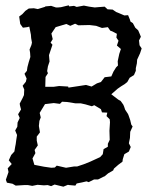

<svg xmlns="http://www.w3.org/2000/svg" viewBox="-20 -696 552 721"><path d="M101 2 85 -1H71L39 1L27 -6L6 -10L2 -21L12 -50L9 -64L24 -80L13 -94L22 -114L34 -127L37 -145L39 -155L41 -170L44 -189L37 -206L45 -220L46 -236L54 -253L48 -267L59 -285L55 -300L54 -307L65 -328L70 -339L71 -360L65 -374L77 -389L80 -401L72 -419L81 -430L83 -444L88 -463L94 -482L93 -498L91 -510L98 -527L100 -536L97 -553L96 -566L90 -596L82 -594L66 -592L56 -606L52 -634L64 -643L75 -655L88 -664L107 -665L122 -662L148 -670L151 -672L172 -674L190 -668H198L209 -669L238 -676L240 -672L258 -674L268 -670L295 -675L315 -671L336 -668L347 -669L373 -671L384 -661L403 -660L416 -651L426 -647L447 -638L461 -639L468 -622L470 -615L479 -609L488 -592L499 -582L505 -568L509 -558L502 -544L504 -526L512 -514L506 -496L495 -472L494 -458L490 -440V-430L483 -414L467 -404L458 -388L448 -380L435 -372L422 -363L398 -342L424 -322L433 -317L443 -303L446 -296L450 -284L460 -269L462 -265L469 -245L473 -228L478 -221L469 -201L468 -178L464 -158L471 -144L464 -127L447 -117L441 -98L440 -89L424 -77L408 -63L405 -56L386 -45L373 -34L368 -32L348 -22H333L313 -12L305 -15L288 -11L268 -7L263 1L240 -1L235 -2L218 5L185 -3L172 3L159 -1L145 0L121 -2ZM277 -373 303 -377 324 -371 344 -383 359 -388 373 -406 398 -409 406 -427 416 -443 423 -450 422 -466 428 -494 434 -512 419 -525 425 -543 417 -555 419 -569 402 -578 394 -581 385 -594 363 -591 341 -599 316 -602 274 -601 262 -607 244 -599 229 -606 189 -594 173 -570 178 -549 170 -536 177 -528 164 -489 166 -465 160 -447 157 -429 160 -421 151 -407 150 -370H181L202 -373L236 -371L237 -367ZM259 -71H270L294 -79L319 -89L356 -106L366 -117L369 -136L385 -145V-156L392 -171L391 -205L393 -237L392 -248L380 -260L383 -273L363 -274L359 -286L334 -301L325 -297L301 -304L283 -308H263L232 -313L213 -314L205 -306L182 -309L149 -305L129 -272L133 -255L128 -242L126 -223L130 -199L118 -183V-168L122 -150L110 -133L113 -121L102 -101L109 -77L145 -70L173 -66L186 -67L193 -74L228 -66Z"/></svg>

Font: Winky Rough Light
Style: Italic
Weight: 300
Italic angle: -8.97852°
Designer: Simon Atzbach
Foundry: typofactur
Version: Version 1.206; ttfautohint (v1.8.4.7-5d5b)